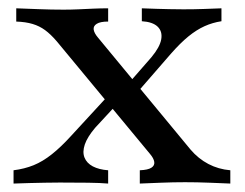

<svg xmlns="http://www.w3.org/2000/svg" viewBox="-20 -435 580 455"><path d="M311.3 0V-31.5Q330.6 -32.3 338.7 -37.5Q346.8 -42.7 345.6 -51.2Q344.4 -59.7 335.5 -70.2L114.5 -337.1Q100 -354 86.7 -363.7Q73.4 -373.4 57.3 -378.2Q41.1 -383.1 18.5 -383.9V-415.3Q40.3 -414.5 71.4 -413.3Q102.4 -412.1 130.6 -412.1Q148.4 -412.1 165.7 -412.9Q183.1 -413.7 200.8 -414.5Q218.5 -415.3 236.3 -415.3V-383.9Q217.7 -383.9 209.3 -378.6Q200.8 -373.4 202 -364.9Q203.2 -356.5 212.1 -346L431.5 -80.6Q450 -58.9 473.8 -46.4Q497.6 -33.9 525.8 -31.5V0Q506.5 -0.8 476.6 -2Q446.8 -3.2 418.5 -3.2Q391.1 -3.2 361.3 -2Q331.5 -0.8 311.3 0ZM12.1 0V-31.5Q37.9 -34.7 59.7 -43.5Q81.5 -52.4 102.8 -69.4Q124.2 -86.3 148.4 -112.9L242.7 -215.3L264.5 -196L205.6 -132.3Q187.1 -110.5 181 -92.7Q175 -75 180.2 -61.7Q185.5 -48.4 200 -40.7Q214.5 -33.1 236.3 -31.5V0Q218.5 -1.6 188.7 -2Q158.9 -2.4 121.8 -2.4Q104 -2.4 85.9 -2Q67.7 -1.6 49.6 -1.2Q31.5 -0.8 12.1 0ZM299.2 -208.9 277.4 -229 338.7 -299.2Q358.9 -323.4 362.1 -341.9Q365.3 -360.5 353.6 -371.8Q341.9 -383.1 316.1 -384.7V-415.3Q334.7 -414.5 350.4 -414.1Q366.1 -413.7 381.9 -413.3Q397.6 -412.9 414.5 -412.9Q440.3 -412.9 462.1 -413.7Q483.9 -414.5 504.8 -415.3V-384.7Q483.9 -381.5 464.9 -373Q446 -364.5 426.6 -348.8Q407.3 -333.1 384.7 -307.3Z"/></svg>

Font: Playfair 12pt Medium
Style: Regular
Weight: 500
Designer: Claus Eggers Sørensen
Foundry: Claus Eggers Sørensen
Version: Version 2.000;gftools[0.9.28]